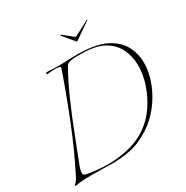

<svg xmlns="http://www.w3.org/2000/svg" viewBox="-156 -787 901 931"><g transform="rotate(-30 295.0 -321.5)"><path d="M452 -656Q456 -658 456.5 -657Q457 -656 455 -654L363 -590Q360 -588 358 -590L305 -654Q304 -656 306 -657Q308 -658 310 -656Q313 -654 323 -645.5Q333 -637 345.5 -627.5Q358 -618 366 -611Q380 -618 398.5 -627.5Q417 -637 432.5 -645.5Q448 -654 452 -656ZM4 14 2 8Q16 0 30 -29Q86 -139 136 -264Q186 -389 226 -504Q228 -509 229 -512.5Q230 -516 230 -518Q230 -526 206 -527Q182 -527 155 -524Q153 -524 153 -526Q153 -529 155 -532Q157 -535 159 -534Q175 -533 192 -532.5Q209 -532 227 -532Q238 -532 249.5 -532Q261 -532 272 -533Q286 -534 299.5 -534Q313 -534 326 -534Q336 -534 345.5 -534Q355 -534 365 -533Q447 -529 496.5 -501Q546 -473 568 -430.5Q590 -388 590 -338Q590 -285 569 -230Q548 -175 512 -128.5Q476 -82 431 -52Q372 -13 319.5 -2Q267 9 215 9Q187 9 159 8Q131 7 102 7Q79 7 54.5 8Q30 9 4 14ZM196 2Q256 2 315 -13Q374 -28 424 -65Q463 -94 493.5 -139.5Q524 -185 541.5 -237.5Q559 -290 559 -340Q559 -391 538.5 -433.5Q518 -476 473 -501.5Q428 -527 352 -527Q341 -527 322 -527.5Q303 -528 286 -524Q269 -520 262 -508Q226 -444 192.5 -368Q159 -292 129 -214.5Q99 -137 72 -68Q66 -53 63.5 -42.5Q61 -32 61 -26Q61 -17 65.5 -14Q70 -11 78 -9Q106 -4 135.5 -1Q165 2 196 2Z"/></g></svg>

Font: Explora
Style: Regular
Weight: 400
Designer: Robert E. Leuschke
Foundry: Robert E. Leuschke
Version: Version 1.010